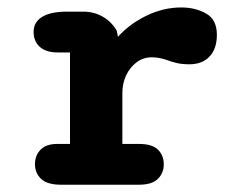

<svg xmlns="http://www.w3.org/2000/svg" viewBox="-20 -508 659 528"><path d="M316.5 -112.2H361.9Q398.8 -112.2 414.6 -96.3Q430.4 -80.4 430.4 -56.2Q430.4 -32.2 414.2 -16.1Q398 0 361.9 0H148.4Q109.8 0 93 -16.1Q76.2 -32.2 76.2 -56.2Q76.2 -80.4 91.5 -96.3Q106.9 -112.2 137.6 -112.2H172.5V-363.8H138.4Q106.5 -363.8 89.5 -379.1Q72.4 -394.4 72.4 -420.2Q72.4 -447.2 95.9 -461.6Q119.4 -476 164.2 -476H208.8Q238.7 -476 263 -461.9Q287.3 -447.8 301.1 -423.3L304.4 -406.9Q337.4 -443.2 383.7 -465.3Q429.9 -487.5 478.7 -487.5Q517.2 -487.5 546.8 -470.8Q576.4 -454.2 576.4 -412.4Q576.4 -373.3 556 -352.3Q535.7 -331.2 501 -331.2Q479.8 -331.2 466 -334.7Q452.2 -338.1 439.2 -342.8Q428.8 -346.4 418.5 -348.4Q408.3 -350.4 397.4 -350.4Q374.1 -350.4 355.8 -336.8Q337.6 -323.2 327 -301.1Q316.5 -278.9 316.5 -252.1Z"/></svg>

Font: Sono ExtraLight
Style: Regular
Weight: 200
Designer: Tyler Finck
Foundry: Tyler Finck
Version: Version 2.112